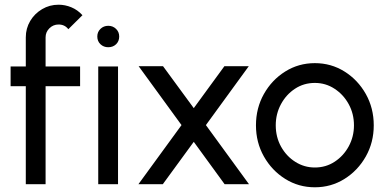

<svg xmlns="http://www.w3.org/2000/svg" viewBox="-20 -782 1636 815"><path d="M173.5 -623.5V-500H320V-416H173.5V0H89.5V-416H25V-500H89.5V-623.5Q89.5 -661.5 108.2 -693Q127 -724.5 158.8 -743.2Q190.5 -762 228.5 -762Q256.5 -762 283 -751Q309.5 -740 330 -717.5L270 -658Q255 -678 228.5 -678Q206 -678 189.8 -662Q173.5 -646 173.5 -623.5ZM397 -500H481V0H397ZM439.5 -581.5Q420 -581.5 406.5 -594.2Q393 -607 393 -627Q393 -646.5 406.5 -659.5Q420 -672.5 439.5 -672.5Q459 -672.5 472.5 -659.5Q486 -646.5 486 -627Q486 -607 472.8 -594.2Q459.5 -581.5 439.5 -581.5Z M567.5 0 750.5 -251 568.5 -501H672L802.5 -323L932.5 -501H1036L854 -251L1037 0H933.5L802.5 -180L671 0Z M1316.5 13Q1247.5 13 1190.8 -22.5Q1134 -58 1100.2 -117.8Q1066.5 -177.5 1066.5 -250Q1066.5 -323 1100.2 -383Q1134 -443 1190.8 -478.5Q1247.5 -514 1316.5 -514Q1385.5 -514 1442.2 -478.5Q1499 -443 1532.8 -383Q1566.5 -323 1566.5 -250Q1566.5 -177.5 1532.8 -117.8Q1499 -58 1442.2 -22.5Q1385.5 13 1316.5 13ZM1316.5 -71Q1363.5 -71 1401 -95.8Q1438.5 -120.5 1460.5 -161.2Q1482.5 -202 1482.5 -250Q1482.5 -299 1460.2 -339.8Q1438 -380.5 1400.2 -405.2Q1362.5 -430 1316.5 -430Q1269.5 -430 1232 -405.2Q1194.5 -380.5 1172.5 -339.5Q1150.5 -298.5 1150.5 -250Q1150.5 -200 1173.2 -159.2Q1196 -118.5 1233.8 -94.8Q1271.5 -71 1316.5 -71Z"/></svg>

Font: Urbanist Medium
Style: Regular
Weight: 500
Designer: Corey Hu
Foundry: Corey Hu
Version: Version 1.321; ttfautohint (v1.8.4.7-5d5b)